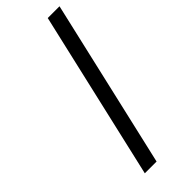

<svg xmlns="http://www.w3.org/2000/svg" viewBox="-264 -837 868 868"><g transform="rotate(-45 170.0 -403.5)"><path d="M264.6 -806.6H339.8L153.8 0H78.6Z"/></g></svg>

Font: Glacial Indifference
Style: Italic
Weight: 400
Designer: Alfredo Marco Pradil
Foundry: Alfredo Marco Pradil
Version: Version 1.312